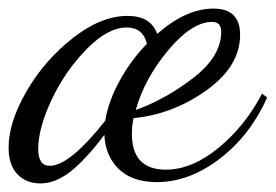

<svg xmlns="http://www.w3.org/2000/svg" viewBox="-46 -380 642 447"><path d="M-26 -36Q-26 -95 15.5 -167Q57 -239 123 -291Q189 -343 251 -343Q305 -343 320 -301Q387 -360 451 -360Q513 -360 513 -299Q513 -226 435 -170Q357 -114 265 -105Q261 -88 261 -69Q261 15 340 15Q401 15 463 -36Q525 -87 564 -162L576 -153Q536 -64 465 -10Q394 44 319 44Q262 44 230.5 13.5Q199 -17 197 -66Q153 -8 118 19.5Q83 47 48 47Q15 47 -5.5 25.5Q-26 4 -26 -36ZM43 -33Q43 6 70 6Q116 6 199 -99Q206 -143 232 -191Q258 -239 296 -278Q287 -316 249 -316Q205 -316 155.5 -265.5Q106 -215 74.5 -148.5Q43 -82 43 -33ZM270 -124Q340 -149 404.5 -199Q469 -249 469 -306Q469 -329 448 -329Q401 -329 346 -263.5Q291 -198 270 -124Z"/></svg>

Font: DancingScriptRegular
Style: Regular
Weight: 400
Designer: Pablo Impallari
Foundry: Pablo Impallari. www.impallari.com
Version: Version 1.002